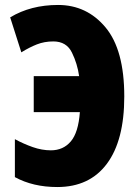

<svg xmlns="http://www.w3.org/2000/svg" viewBox="-20 -744 559 774"><path d="M299 -437H116V-292H302Q296 -210 265.5 -174Q235 -138 185 -138Q149 -138 112 -151Q75 -164 40 -183V-30Q113 10 211 10Q341 10 411 -84Q481 -178 481 -355Q481 -543 405.5 -633.5Q330 -724 214 -724Q104 -724 21 -674L66 -533Q98 -553 128.5 -565Q159 -577 195 -577Q248 -577 270 -532Q292 -487 299 -437Z"/></svg>

Font: Noto Sans Display Condensed Black
Style: Regular
Weight: 900
Width: 3
Designer: Monotype Design team
Foundry: Monotype Imaging Inc.
Version: 1.000